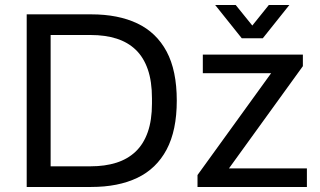

<svg xmlns="http://www.w3.org/2000/svg" viewBox="-20 -743 1271 763"><path d="M86.1 0V-686H342.3Q449.9 -686 525.8 -649.9Q601.6 -613.8 642.1 -538.3Q682.5 -462.8 682.5 -343Q682.5 -224.6 642.1 -148.6Q601.6 -72.6 525.8 -36.3Q449.9 0 342.3 0ZM181.2 -82.1H340.4Q397.2 -82.1 442.2 -96.3Q487.2 -110.5 518.9 -140.5Q550.6 -170.6 567.2 -218Q583.9 -265.5 583.9 -331.5V-352.1Q583.9 -420 567.2 -467.7Q550.6 -515.4 519.1 -545.5Q487.7 -575.5 442.7 -589.7Q397.6 -603.9 340.4 -603.9H181.2ZM764.9 0V-47.4L1057.5 -452.2H786V-526H1183.6V-480.1L889.9 -73.8H1199.6V0ZM835.2 -723H916.8L1004.6 -614.4L960.5 -613.9L1048.2 -723H1129.8L1024.4 -591H940.7Z"/></svg>

Font: Archivo SemiBold
Style: Regular
Weight: 600
Designer: Hector Gatti
Foundry: Omnibus-Type
Version: Version 2.001